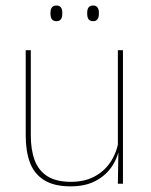

<svg xmlns="http://www.w3.org/2000/svg" viewBox="-20 -668 548 698"><path d="M92 -485.5V-175.5Q92 -123 106.2 -85.2Q120.5 -47.5 152.5 -27.2Q184.5 -7 238 -7Q288 -7 324.5 -26.8Q361 -46.5 383.2 -81.2Q405.5 -116 412 -160.5L421 -141.5H415.5Q411 -101 389.2 -66.5Q367.5 -32 329.2 -11.2Q291 9.5 237 9.5Q177 9.5 141 -12.8Q105 -35 89.2 -76.2Q73.5 -117.5 73.5 -174.5V-485.5ZM427 -485.5V0H408.5L410.5 -127H408.5V-485.5ZM185 -591Q174 -591 168.8 -597.8Q163.5 -604.5 163.5 -618.5V-621.5Q163.5 -634.5 168.8 -641.2Q174 -648 185 -648Q196 -648 201.2 -641.2Q206.5 -634.5 206.5 -621.5V-618.5Q206.5 -604.5 201.2 -597.8Q196 -591 185 -591ZM318.5 -591Q307.5 -591 302.2 -597.8Q297 -604.5 297 -618.5V-621.5Q297 -634.5 302.2 -641.2Q307.5 -648 318.5 -648Q329 -648 334.2 -641.2Q339.5 -634.5 339.5 -621.5V-618.5Q339.5 -604.5 334.2 -597.8Q329 -591 318.5 -591Z"/></svg>

Font: Anek Latin Medium Thin
Style: Regular
Weight: 250
Version: Version 1.003